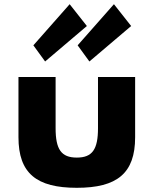

<svg xmlns="http://www.w3.org/2000/svg" viewBox="-20 -880 732 915"><path d="M68 -513V-226C68 -54 154 15 346 15C538 15 624 -54 624 -226V-513H447V-269C447 -168 420 -129 346 -129C272 -129 245 -168 245 -269V-513ZM350 -664 406 -587 605 -756 523 -860ZM139 -664 195 -587 394 -756 312 -860Z"/></svg>

Font: Sztylet
Style: Bd
Weight: 700
Foundry: Cannot Into Space Fonts, PlusOne Fonts
Version: Version 0.12